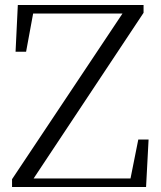

<svg xmlns="http://www.w3.org/2000/svg" viewBox="-20 -745 640 765"><path d="M28 0H562L572 -189H531L500 -34H114L552 -694V-725H51L42 -539H84L112 -691H468L28 -31Z"/></svg>

Font: Noto Serif SC Light
Style: Regular
Weight: 300
Designer: Ryoko NISHIZUKA 西塚涼子 (kana & ideographs); Frank Grießhammer (Latin, Greek & Cyrillic); Wenlong ZHANG 张文龙 (bopomofo); San
Foundry: Adobe
Version: Version 2.001;hotconv 1.1.0;makeotfexe 2.6.0